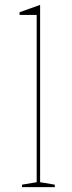

<svg xmlns="http://www.w3.org/2000/svg" viewBox="-20 -765 294 785"><path d="M144 -20 204 -10V0H70V-10L130 -20V-704H60V-715L144 -745Z"/></svg>

Font: Kalnia Thin Thin
Style: Regular
Weight: 250
Version: Version 1.105